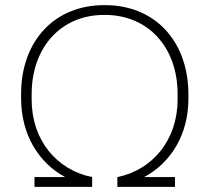

<svg xmlns="http://www.w3.org/2000/svg" viewBox="-20 -726 813 746"><path d="M114 0H338V-38C202 -65 103 -180 103 -339V-360C103 -543 218 -668 384 -668H388C555 -668 670 -543 670 -361V-339C670 -181 571 -65 436 -38V0H660V-38H540C643 -93 712 -202 712 -342V-359C712 -569 579 -706 389 -706H384C194 -706 62 -569 62 -361V-344C62 -202 131 -93 233 -38H114Z"/></svg>

Font: Fixel Display ExtraLight
Style: Italic
Weight: 200
Italic angle: -10°
Designer: AlfaBravo + MacPaw
Foundry: Kyrylo Tkachov, Marchela Mozhyna, Serhii Makarenko, Maria Weinstein, Zakhar Kryvoshyya
Version: Version 1.210;Glyphs 3.2 (3217)